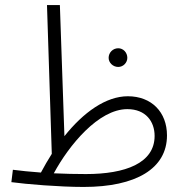

<svg xmlns="http://www.w3.org/2000/svg" viewBox="-20 -727 725 760"><path d="M311 13C519 13 641 -60 641 -191C641 -283 580 -346 486 -346C399 -346 310 -282 235 -188L217 -707H166L185 -118C170 -94 155 -69 142 -44C100 -47 62 -51 31 -55L25 -6C83 2 215 13 311 13ZM448 -462C468 -462 484 -479 484 -498C484 -519 468 -536 448 -536C427 -536 410 -519 410 -498C410 -479 427 -462 448 -462ZM484 -295C557 -295 592 -246 592 -189C592 -81 476 -38 320 -38C278 -38 235 -39 193 -41C253 -152 370 -295 484 -295Z"/></svg>

Font: Noto Sans Arabic UI Cn Lt
Style: Regular
Weight: 300
Width: 3
Designer: Monotype Design Team, Nadine Chahine and Nizar Qandah
Foundry: Monotype Imaging Inc.
Version: Version 2.010